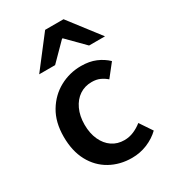

<svg xmlns="http://www.w3.org/2000/svg" viewBox="-185 -836 833 940"><g transform="rotate(-30 231.0 -366.0)"><path d="M280 12Q212 12 157.5 -18.5Q103 -49 72 -106.5Q41 -164 41 -245Q41 -327 75.5 -384.5Q110 -442 166 -472.5Q222 -503 287 -503Q334 -503 369.5 -488Q405 -473 431 -448L375 -377Q359 -391 339.5 -400Q320 -409 293 -409Q254 -409 224 -389Q194 -369 176.5 -331.5Q159 -294 159 -245Q159 -196 176 -159Q193 -122 222.5 -102Q252 -82 291 -82Q319 -82 344.5 -93Q370 -104 391 -121L438 -51Q408 -22 367 -5Q326 12 280 12ZM90 -570 224 -744H328L462 -570H372L278 -665H274L180 -570Z"/></g></svg>

Font: Mada SemiBold
Style: Regular
Weight: 600
Designer: Khaled Hosny
Version: Version 1.5